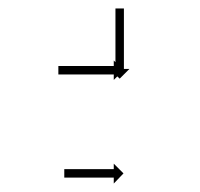

<svg xmlns="http://www.w3.org/2000/svg" viewBox="-20 -468 474 454"><path d="M273 -446Q273 -445 273 -444Q273 -443 273 -442Q273 -440 273 -438.5Q273 -437 273 -435Q273 -433 273 -430.5Q273 -428 273 -426Q273 -423 273 -420.5Q273 -418 273 -415Q273 -412 273 -409Q273 -406 273 -403Q273 -400 273 -396.5Q273 -393 273 -390Q273 -387 273 -383.5Q273 -380 273 -377Q273 -373 273 -369.5Q273 -366 273 -363Q273 -360 273 -356.5Q273 -353 273 -350Q273 -347 273 -344Q273 -341 273 -338Q273 -335 273 -332.5Q273 -330 273 -327Q273 -325 273 -322.5Q273 -320 273 -318Q273 -316 273 -314.5Q273 -313 273 -311Q273 -310 273 -309Q273 -308 273 -307Q273 -306 273 -305.5Q273 -305 273 -305H286L263 -282L239 -305H253Q253 -305 253 -305.5Q253 -306 253 -307Q253 -308 253 -309Q253 -310 253 -311Q253 -313 253 -314.5Q253 -316 253 -318Q253 -320 253 -322.5Q253 -325 253 -327Q253 -330 253 -332.5Q253 -335 253 -338Q253 -341 253 -344Q253 -347 253 -350Q253 -353 253 -356.5Q253 -360 253 -363Q253 -366 253 -369.5Q253 -373 253 -377Q253 -380 253 -383.5Q253 -387 253 -390Q253 -393 253 -396.5Q253 -400 253 -403Q253 -406 253 -409Q253 -412 253 -415Q253 -418 253 -420.5Q253 -423 253 -426Q253 -428 253 -430.5Q253 -433 253 -435Q253 -437 253 -438.5Q253 -440 253 -442Q253 -443 253 -444Q253 -445 253 -446Q253 -447 253 -447.5Q253 -448 253 -448H273Q273 -448 273 -447.5Q273 -447 273 -446ZM119 -312Q121 -312 122 -312Q123 -312 124 -312Q125 -312 126.5 -312Q128 -312 130 -312Q132 -312 134 -312Q136 -312 138 -312Q141 -312 143.5 -312Q146 -312 148 -312Q151 -312 154 -312Q157 -312 159 -312Q162 -312 165 -312Q168 -312 171 -312Q174 -312 177 -312Q180 -312 183 -312Q187 -312 190 -312Q193 -312 196 -312Q199 -312 202 -312Q205 -312 208 -312Q210 -312 213 -312Q216 -312 219 -312Q221 -312 223.5 -312Q226 -312 229 -312Q231 -312 233 -312Q235 -312 237 -312Q239 -312 240.5 -312Q242 -312 243 -312Q244 -312 245 -312Q246 -312 248 -312Q248 -312 248.5 -312Q249 -312 249 -312V-325L272 -302L249 -279V-292Q249 -292 248.5 -292Q248 -292 248 -292Q246 -292 245 -292Q244 -292 243 -292Q242 -292 240.5 -292Q239 -292 237 -292Q235 -292 233 -292Q231 -292 229 -292Q226 -292 223.5 -292Q221 -292 219 -292Q216 -292 213 -292Q210 -292 208 -292Q205 -292 202 -292Q199 -292 196 -292Q193 -292 190 -292Q187 -292 183 -292Q180 -292 177 -292Q174 -292 171 -292Q168 -292 165 -292Q162 -292 159 -292Q157 -292 154 -292Q151 -292 148 -292Q146 -292 143.5 -292Q141 -292 138 -292Q136 -292 134 -292Q132 -292 130 -292Q128 -292 126.5 -292Q125 -292 124 -292Q123 -292 122 -292Q121 -292 119 -292Q119 -292 118.5 -292Q118 -292 118 -292V-312Q118 -312 118.5 -312Q119 -312 119 -312ZM133 -68Q134 -68 135 -68Q136 -68 137 -68Q139 -68 140 -68Q141 -68 143 -68Q145 -68 147 -68Q149 -68 150 -68Q153 -68 155 -68Q157 -68 159 -68Q162 -68 164.5 -68Q167 -68 169 -68Q172 -68 174.5 -68Q177 -68 180 -68Q182 -68 185 -68Q188 -68 191 -68Q193 -68 196 -68Q199 -68 202 -68Q204 -68 206.5 -68Q209 -68 212 -68Q215 -68 217 -68Q219 -68 222 -68Q224 -68 226.5 -68Q229 -68 231 -68Q233 -68 234.5 -68Q236 -68 238 -68Q240 -68 241.5 -68Q243 -68 244 -68Q245 -68 246 -68Q247 -68 248 -68Q248 -68 248.5 -68Q249 -68 249 -68V-81L272 -58L249 -34V-48Q249 -48 248.5 -48Q248 -48 248 -48Q247 -48 246 -48Q245 -48 244 -48Q243 -48 241.5 -48Q240 -48 238 -48Q236 -48 234.5 -48Q233 -48 231 -48Q229 -48 226.5 -48Q224 -48 222 -48Q219 -48 217 -48Q215 -48 212 -48Q209 -48 206.5 -48Q204 -48 202 -48Q199 -48 196 -48Q193 -48 191 -48Q188 -48 185 -48Q182 -48 180 -48Q177 -48 174.5 -48Q172 -48 169 -48Q167 -48 164.5 -48Q162 -48 159 -48Q157 -48 155 -48Q153 -48 150 -48Q149 -48 147 -48Q145 -48 143 -48Q141 -48 140 -48Q139 -48 137 -48Q136 -48 135 -48Q134 -48 133 -48Q133 -48 132.5 -48Q132 -48 132 -48V-68Q132 -68 132.5 -68Q133 -68 133 -68Z"/></svg>

Font: FRB American Cursive Just Arrows
Style: Italic
Weight: 400
Italic angle: -25°
Version: Version 2.0;Modular Font Editor K font №1